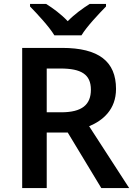

<svg xmlns="http://www.w3.org/2000/svg" viewBox="-20 -958 684 978"><path d="M257 -778H395C422 -823 484 -888 520 -925V-938H437C402 -916 360 -886 325 -850C291 -886 250 -916 215 -938H133V-925C169 -888 230 -823 257 -778ZM296 -714H93V0H218V-283H325L496 0H638L434 -315C504 -344 571 -400 571 -505C571 -645 483 -714 296 -714ZM288 -609C394 -609 443 -579 443 -501C443 -425 398 -386 292 -386H218V-609Z"/></svg>

Font: Noto Sans New Tai Lue Semibold
Style: Regular
Weight: 600
Designer: Monotype Design Team
Foundry: Monotype Imaging Inc.
Version: Version 2.004